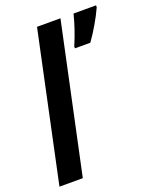

<svg xmlns="http://www.w3.org/2000/svg" viewBox="-149 -842 747 924"><g transform="rotate(-20 225.0 -380.0)"><path d="M-6.8 0 154.8 -759.8H274.9L112.8 0ZM291 -600.1V-609.9Q323.7 -686.5 341.8 -759.8H457V-750Q440.4 -713.4 416.7 -672.9Q393.1 -632.3 369.6 -600.1Z"/></g></svg>

Font: Open Sans Condensed
Style: Bold Italic
Weight: 700
Width: 3
Italic angle: -12°
Designer: Monotype Design Team
Foundry: Monotype Imaging Inc.
Version: Version 3.003; ttfautohint (v1.8.4)